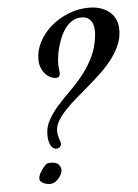

<svg xmlns="http://www.w3.org/2000/svg" viewBox="-51 -743 562 784"><g transform="rotate(-5 229.5 -351.5)"><path d="M169.9 -212.9Q169.9 -204.1 171.6 -195.8Q173.3 -187.5 175.5 -180.4Q177.7 -173.3 179.4 -168.2Q181.2 -163.1 181.2 -160.2Q181.2 -153.8 176.3 -147.5Q171.4 -141.1 160.2 -141.1Q154.8 -141.1 149.2 -144.3Q143.6 -147.5 139.2 -154.5Q134.8 -161.6 131.8 -172.9Q128.9 -184.1 128.9 -200.2Q128.9 -232.9 144.8 -261.2Q160.6 -289.6 184.8 -316.7Q209 -343.8 237.5 -371.8Q266.1 -399.9 291.7 -432.4Q317.4 -464.8 335.9 -504.2Q354.5 -543.5 358.9 -592.8Q359.9 -607.4 358.2 -620.6Q356.4 -633.8 350.6 -644Q344.7 -654.3 334.5 -660.2Q324.2 -666 309.1 -666Q287.6 -666 271.2 -655.8Q254.9 -645.5 242.7 -629.2Q230.5 -612.8 221.9 -592.3Q213.4 -571.8 208 -551.8Q202.6 -531.7 200.4 -513.9Q198.2 -496.1 198.2 -484.9Q198.2 -473.6 199.7 -463.9Q201.2 -454.1 201.2 -445.8Q201.2 -441.4 198.2 -435.3Q195.3 -429.2 184.1 -429.2Q172.9 -429.2 161.4 -434.8Q149.9 -440.4 140.6 -450.9Q131.3 -461.4 125.2 -476.3Q119.1 -491.2 119.1 -509.8Q119.1 -547.9 137.9 -583Q156.7 -618.2 188 -644.8Q219.2 -671.4 259.5 -687.3Q299.8 -703.1 342.8 -703.1Q366.7 -703.1 387.9 -696.8Q409.2 -690.4 425 -678Q440.9 -665.5 450 -646.5Q459 -627.4 459 -602.1Q459 -570.3 446.5 -541.3Q434.1 -512.2 413.8 -485.4Q393.6 -458.5 367.4 -433.6Q341.3 -408.7 314.2 -385.5Q287.1 -362.3 261.2 -340.1Q235.4 -317.9 215.1 -296.6Q194.8 -275.4 182.4 -254.4Q169.9 -233.4 169.9 -212.9ZM172.9 -60.1Q175.3 -52.7 171.9 -42.2Q168.5 -31.7 161.4 -22.5Q154.3 -13.2 144.3 -6.6Q134.3 0 123 0Q107.9 0 95.7 -6.1Q83.5 -12.2 81.1 -20Q79.6 -25.4 81.5 -33Q83.5 -40.5 87.9 -48.6Q92.3 -56.6 98.4 -64.9Q104.5 -73.2 111.8 -80.1Q115.7 -84 121.1 -85Q126.5 -85.9 130.9 -85.9Q150.9 -85.9 159.7 -79.8Q168.5 -73.7 172.9 -60.1Z"/></g></svg>

Font: Mervale Script
Style: Regular
Weight: 400
Designer: Astigmatic (AOETI)
Foundry: Astigmatic (AOETI)
Version: Version 1.000